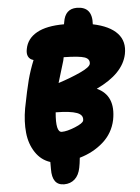

<svg xmlns="http://www.w3.org/2000/svg" viewBox="-63 -887 788 1079"><g transform="rotate(-5 331.0 -347.0)"><path d="M254.9 144Q186.5 144 188 51.8V12.2Q136.7 -3.9 105 -51.5Q73.2 -99.1 66.7 -162.6Q60.1 -226.1 73.2 -300.8Q93.3 -403.8 107.4 -457.8Q121.6 -511.7 144 -566.9Q123 -572.3 114.5 -589.4Q106 -606.4 111.8 -632.8Q122.6 -689.9 177.5 -720.9Q232.4 -752 332 -752Q332 -755.4 334 -763.2Q345.2 -837.9 411.1 -837.9Q500 -837.9 493.2 -737.8Q587.4 -718.3 629.9 -672.1Q672.4 -626 658.2 -555.2Q635.7 -446.3 483.9 -375Q585.9 -328.6 560.1 -192.9Q544.4 -118.7 488.5 -69.1Q432.6 -19.5 355 2.9Q351.6 37.1 347.2 58.1Q338.9 100.6 314.7 122.3Q290.5 144 254.9 144ZM310.1 -548.8Q303.2 -524.4 290.8 -485.1Q278.3 -445.8 272.9 -425.8Q343.8 -448.7 398.4 -473.9Q453.1 -499 457 -518.1Q461.4 -545.4 431.6 -555.9Q401.9 -566.4 314 -567.9Q312 -555.2 310.1 -548.8ZM392.1 -204.1Q397.9 -234.9 361.8 -248.5Q325.7 -262.2 242.2 -263.2Q231.9 -150.9 267.1 -150.9Q296.4 -150.9 342.5 -169.7Q388.7 -188.5 392.1 -204.1Z"/></g></svg>

Font: Shantell Sans Irregular
Style: Italic
Weight: 800
Italic angle: -11.31°
Designer: Stephen Nixon, Anya Danilova, Shantell Martin
Foundry: Arrow Type
Version: Version 1.006;[9816181b4]